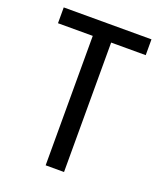

<svg xmlns="http://www.w3.org/2000/svg" viewBox="-136 -824 772 913"><g transform="rotate(20 250.0 -367.5)"><path d="M204 0H297V-655H472V-735H28V-655H204Z"/></g></svg>

Font: Noto Sans Mono CJK SC
Style: Regular
Weight: 400
Designer: Ryoko NISHIZUKA 西塚涼子 (kana, bopomofo & ideographs); Paul D. Hunt (Latin, Greek & Cyrillic); Sandoll Communications 산돌커뮤니
Foundry: Adobe
Version: Version 2.004;hotconv 1.0.118;makeotfexe 2.5.65603